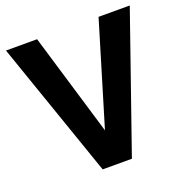

<svg xmlns="http://www.w3.org/2000/svg" viewBox="-128 -827 909 943"><g transform="rotate(-20 327.0 -355.5)"><path d="M326.2 -176.3 487.3 -710.9H650.4L402.8 0H250L3.4 -710.9H166Z"/></g></svg>

Font: Vazir
Style: Bold
Weight: 700
Designer: Saber Rastikerdar
Foundry: Saber Rastikerdar
Version: Version 30.0.0